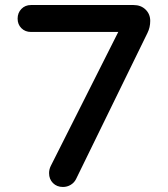

<svg xmlns="http://www.w3.org/2000/svg" viewBox="-20 -728 668 763"><path d="M50 -654Q50 -677 65 -692.5Q80 -708 103 -708H511Q540 -708 558.5 -690Q577 -672 577 -645Q577 -619 566 -597L282 -16Q275 -2 261 6.5Q247 15 230 15Q206 15 190.5 -0.5Q175 -16 175 -40Q175 -55 182 -69L450 -601H103Q80 -601 65 -616Q50 -631 50 -654Z"/></svg>

Font: Varela Round Precious
Style: Medium
Weight: 500
Designer: Joe Prince
Foundry: Joe Prince
Version: Version 1.000